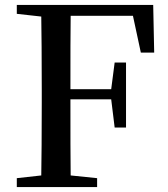

<svg xmlns="http://www.w3.org/2000/svg" viewBox="-20 -757 680 777"><path d="M373 0V-36L266 -47C265 -113 265 -216 265 -355H430L444 -241H490V-504H444L430 -396H265C265 -530 265 -629 266 -693H518L550 -544H604L600 -737H48V-701L147 -690C148 -625 149 -526 149 -394V-343C149 -210 148 -112 147 -47L48 -36V0Z"/></svg>

Font: AllPunType SemiBold
Style: Regular
Weight: 600
Version: 1.0